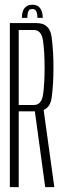

<svg xmlns="http://www.w3.org/2000/svg" viewBox="-20 -770 268 790"><path d="M20.5 0H57V-312H130Q185 -312 192.5 -367.8Q200 -423.5 200 -491.5Q200 -560 192.5 -617.5Q185 -675 130.5 -675H20.5ZM166 0H203.5L158 -329L122.5 -319ZM57 -338V-646.5H119.5Q151 -646.5 157.2 -601.2Q163.5 -556 163.5 -491.5Q163.5 -428 157.5 -383Q151.5 -338 119.5 -338ZM113.5 -750.5Q98 -750.5 88.2 -743.5Q78.5 -736.5 74.2 -724Q70 -711.5 70 -696.5H92.5Q92.5 -709 94.5 -717.2Q96.5 -725.5 100.8 -729.2Q105 -733 113.5 -733Q120.5 -733 124.8 -729.5Q129 -726 131.5 -717.8Q134 -709.5 134 -696.5H156Q156 -711.5 151.5 -724Q147 -736.5 137.8 -743.5Q128.5 -750.5 113.5 -750.5Z"/></svg>

Font: Anybody ExtraCondensed ExtraLight
Style: Regular
Weight: 250
Width: 2
Version: Version 1.113;gftools[0.9.25]